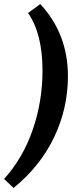

<svg xmlns="http://www.w3.org/2000/svg" viewBox="-54 -789 367 944"><path d="M155 -441Q155 -623 84 -725L144 -769Q280 -623 280 -414Q280 -257 212.5 -115Q145 27 13 135L-34 91Q59 -12 107 -151.5Q155 -291 155 -441Z"/></svg>

Font: Andada
Style: Bold Italic
Weight: 700
Italic angle: -8.29999°
Designer: Carolina Giovagnoli
Foundry: Carolina Giovagnoli
Version: Version 1.003